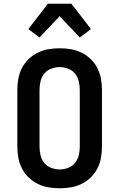

<svg xmlns="http://www.w3.org/2000/svg" viewBox="-20 -1002 640 1030"><path d="M300 8Q270 8 240 3Q210 -2 182.5 -15.5Q155 -29 133 -50.5Q111 -72 97.5 -98.5Q84 -125 78.5 -155Q73 -185 73 -215V-520Q73 -550 78.5 -580Q84 -610 97.5 -636.5Q111 -663 133 -684.5Q155 -706 182.5 -719.5Q210 -733 240 -738Q270 -743 300 -743Q330 -743 360 -738Q390 -733 417.5 -719.5Q445 -706 467 -684.5Q489 -663 502.5 -636.5Q516 -610 521.5 -580Q527 -550 527 -520V-215Q527 -185 521.5 -155Q516 -125 502.5 -98.5Q489 -72 467 -50.5Q445 -29 417.5 -15.5Q390 -2 360 3Q330 8 300 8ZM300 -93Q323 -93 345.5 -101.5Q368 -110 382.5 -128Q397 -146 402.5 -169Q408 -192 408 -215V-520Q408 -543 402.5 -566Q397 -589 382.5 -607Q368 -625 345.5 -633.5Q323 -642 300 -642Q277 -642 254.5 -633.5Q232 -625 217.5 -607Q203 -589 197.5 -566Q192 -543 192 -520V-215Q192 -192 197.5 -169Q203 -146 217.5 -128Q232 -110 254.5 -101.5Q277 -93 300 -93ZM192 -801 132 -846 237 -982H363L468 -846L408 -801L300 -915Z"/></svg>

Font: Iosevka Extended
Style: Bold
Weight: 700
Width: 7
Monospace: yes
Designer: Belleve Invis
Foundry: Belleve Invis
Version: Version 32.5.0; ttfautohint (v1.8.4)